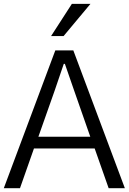

<svg xmlns="http://www.w3.org/2000/svg" viewBox="-24 -999 683 1019"><path d="M0 0ZM179.7 -273.4H455.1L369.1 -519.5Q361.3 -542 344.2 -591.3Q327.1 -640.6 320.3 -660.2H314.5Q273.4 -540 266.6 -519.5ZM-3.9 0 269.5 -731.4H365.2L638.7 0H552.7L478.5 -210.9H156.2L82 0ZM247.1 -807.6 357.4 -978.5H456.1L313.5 -807.6Z"/></svg>

Font: Batunionen A1
Style: Regular
Weight: 400
Designer: HanYang I&C Co.,Ltd.
Foundry: HanYang I&C Co.,Ltd.
Version: Version 2.50; ttfautohint (v1.6)